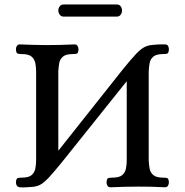

<svg xmlns="http://www.w3.org/2000/svg" viewBox="-20 -832 824 856"><path d="M69 3Q59 2 55 -4.5Q51 -11 51 -19Q52 -36 59 -38Q66 -40 76 -40Q108 -40 121 -51.5Q134 -63 137.5 -80.5Q141 -98 141 -117V-514Q141 -533 137.5 -550.5Q134 -568 121 -579.5Q108 -591 76 -591Q66 -591 59 -593Q52 -595 51 -612Q51 -620 55 -627Q59 -634 69 -634Q101 -633 129 -632Q157 -631 187 -631Q248 -631 312 -634Q322 -634 326 -627Q330 -620 330 -612Q329 -595 322.5 -593Q316 -591 305 -591Q274 -591 260.5 -579.5Q247 -568 244 -550.5Q241 -533 240 -514V-160L527 -522Q565 -569 587 -592Q609 -615 626 -623Q643 -631 664 -632Q682 -634 693.5 -634Q705 -634 715 -634Q726 -634 729.5 -627Q733 -620 733 -612Q732 -595 725.5 -593Q719 -591 708 -591Q677 -591 663.5 -579.5Q650 -568 647 -550.5Q644 -533 643 -514V-117Q644 -98 647 -80.5Q650 -63 663.5 -51.5Q677 -40 708 -40Q719 -40 725.5 -38Q732 -36 733 -19Q733 -11 729 -4Q725 3 715 3Q683 1 655 0.5Q627 0 597 0Q538 0 473 3Q463 3 459 -4Q455 -11 455 -19Q456 -36 463 -38Q470 -40 480 -40Q512 -40 525 -51.5Q538 -63 541.5 -80.5Q545 -98 545 -117V-470L257 -110Q222 -67 200.5 -43.5Q179 -20 163 -10.5Q147 -1 127 1Q112 2 97.5 3Q83 4 69 3ZM263 -758Q253 -758 246.5 -766.5Q240 -775 240 -785Q240 -796 246.5 -804Q253 -812 263 -812H501Q512 -812 518 -804Q524 -796 524 -785Q524 -775 518 -766.5Q512 -758 501 -758Z"/></svg>

Font: Alice
Style: Regular
Weight: 400
Designer: Ksenia Yerulevich
Foundry: Cyreal (http://www.cyreal.org/)
Version: Version 2.003; ttfautohint (v1.8.3)